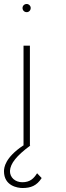

<svg xmlns="http://www.w3.org/2000/svg" viewBox="-24 -730 333 963"><path d="M126 0V-501H94V0ZM110 -669C121 -669 130 -678 130 -690C130 -701 121 -710 110 -710C98 -710 89 -701 89 -690C89 -678 98 -669 110 -669ZM162 139C145 166 126 184 88 184C52 184 25 160 26 127C28 90 59 51 128 0H92C1 61 -4 111 -4 129C-4 203 65 213 89 213C130 213 160 202 185 163Z"/></svg>

Font: Advent Pro
Style: ExtraLight
Weight: 250
Designer: Andreas Kalpakidis
Foundry: Andreas Kalpakidis
Version: Version 2.002 2007